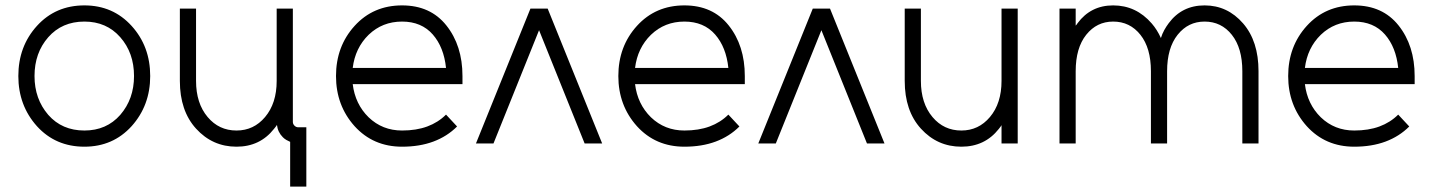

<svg xmlns="http://www.w3.org/2000/svg" viewBox="-20 -532 5303 712"><path d="M293 -512Q186 -512 117 -436Q48 -360 48 -250Q48 -141 117 -64Q186 12 293 12Q399 12 468 -64Q537 -141 537 -250Q537 -360 468 -436Q399 -512 293 -512ZM293 -452Q375 -452 426 -394Q477 -336 477 -250Q477 -165 426 -106Q375 -48 293 -48Q210 -48 159 -106Q108 -165 108 -250Q108 -336 159 -394Q210 -452 293 -452Z M647 -500V-232Q647 -121 707 -55Q768 12 857 12Q944 12 996 -54Q999 -58 1002 -61.5Q1005 -65 1007 -69Q1010 -42 1029 -23Q1035 -17 1042 -13Q1049 -9 1056 -6V160H1116V-60H1086Q1078 -60 1072 -66Q1066 -72 1066 -80V-500H1006V-232Q1006 -149 963 -98Q921 -48 857 -48Q792 -48 750 -98Q707 -149 707 -232V-500Z M1695 -220V-250Q1695 -363 1635 -438Q1576 -512 1471 -512Q1364 -512 1295 -436Q1226 -360 1226 -250Q1226 -141 1295 -64Q1364 12 1471 12Q1536 12 1587 -7Q1638 -26 1675 -63L1634 -107Q1605 -78 1564.5 -63Q1524 -48 1471 -48Q1398 -48 1347 -97Q1297 -146 1288 -220ZM1471 -452Q1543 -452 1585 -404Q1626 -357 1634 -280H1288Q1297 -354 1347 -403Q1398 -452 1471 -452Z M1745 0 1947 -500H2011L2213 0H2148L1979 -420L1810 0Z M2742 -220V-250Q2742 -363 2682 -438Q2623 -512 2518 -512Q2411 -512 2342 -436Q2273 -360 2273 -250Q2273 -141 2342 -64Q2411 12 2518 12Q2583 12 2634 -7Q2685 -26 2722 -63L2681 -107Q2652 -78 2611.5 -63Q2571 -48 2518 -48Q2445 -48 2394 -97Q2344 -146 2335 -220ZM2518 -452Q2590 -452 2632 -404Q2673 -357 2681 -280H2335Q2344 -354 2394 -403Q2445 -452 2518 -452Z M2792 0 2994 -500H3058L3260 0H3195L3026 -420L2857 0Z M3335 -500V-232Q3335 -121 3395 -55Q3456 12 3545 12Q3632 12 3684 -54Q3686 -57 3689 -60.5Q3692 -64 3694 -68V0H3754V-500H3694V-232Q3694 -149 3651 -98Q3609 -48 3545 -48Q3480 -48 3438 -98Q3395 -149 3395 -232V-500Z M4647 0V-268Q4647 -379 4590 -445Q4532 -512 4447 -512Q4363 -512 4314 -446Q4305 -434 4297.5 -420.5Q4290 -407 4285 -391Q4271 -422 4251 -445Q4193 -512 4108 -512Q4025 -512 3976 -446Q3975 -444 3973 -441.5Q3971 -439 3969 -437V-500H3909V0H3969V-268Q3969 -354 4008 -403Q4047 -452 4108 -452Q4170 -452 4209 -403Q4248 -354 4248 -268V0H4308V-268Q4308 -354 4347 -403Q4386 -452 4447 -452Q4509 -452 4548 -403Q4587 -354 4587 -268V0Z M5226 -220V-250Q5226 -363 5166 -438Q5107 -512 5002 -512Q4895 -512 4826 -436Q4757 -360 4757 -250Q4757 -141 4826 -64Q4895 12 5002 12Q5067 12 5118 -7Q5169 -26 5206 -63L5165 -107Q5136 -78 5095.5 -63Q5055 -48 5002 -48Q4929 -48 4878 -97Q4828 -146 4819 -220ZM5002 -452Q5074 -452 5116 -404Q5157 -357 5165 -280H4819Q4828 -354 4878 -403Q4929 -452 5002 -452Z"/></svg>

Font: Unageo Variable
Style: Regular
Weight: 300
Designer: Richard Sepsi
Foundry: Richard Sepsi
Version: Version 2.200